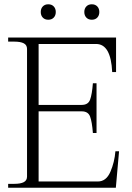

<svg xmlns="http://www.w3.org/2000/svg" viewBox="-20 -875 614 895"><path d="M170 -819Q170 -835 179.5 -845Q189 -855 205 -855Q221 -855 230.5 -845Q240 -835 240 -819Q240 -803 230.5 -793Q221 -783 205 -783Q189 -783 179.5 -793Q170 -803 170 -819ZM373 -819Q373 -835 382.5 -845Q392 -855 408 -855Q424 -855 433.5 -845Q443 -835 443 -819Q443 -803 433.5 -793Q424 -783 408 -783Q392 -783 382.5 -793Q373 -803 373 -819ZM535 -170 520 0H18V-18H46Q76 -18 91 -26Q106 -34 106 -52V-647Q106 -665 91 -673Q76 -681 46 -681H18V-700H521V-539H503Q497 -670 428 -670H160V-386H361Q391 -386 400 -410.5Q409 -435 413 -487H430V-255H413Q409 -307 400 -331.5Q391 -356 361 -356H160V-29H436Q475 -29 494.5 -74Q514 -119 518 -170Z"/></svg>

Font: Taviraj ExtraLight
Style: Regular
Weight: 200
Designer: Katatrad Team
Foundry: CadsonDemak
Version: Version 1.030